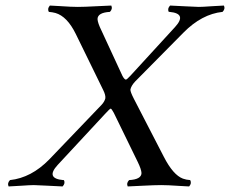

<svg xmlns="http://www.w3.org/2000/svg" viewBox="-20 -670 833 695"><path d="M573.2 -102.1Q606.9 -36.6 642.1 -23.4Q654.3 -19 668.5 -18.1Q674.8 -6.3 664.6 4.9Q652.8 4.4 628.4 2.9Q586.9 0 563.5 0Q540.5 0 494.1 2.4Q459 4.4 442.4 4.9Q436.5 -6.8 447.3 -18.1Q491.7 -20.5 492.2 -43.5Q491.7 -57.1 478 -85L392.1 -261.2Q383.8 -276.9 380.4 -276.9Q376.5 -275.4 360.4 -257.8L189 -73.2Q143.6 -23.9 209 -18.1Q210.4 -18.1 211.4 -18.1Q217.3 -6.3 206.5 4.9Q186.5 4.4 147.9 2Q114.3 0 102.5 0Q89.8 0 55.2 2.4Q24.9 4.4 11.2 4.9Q5.4 -6.8 16.1 -18.1Q93.3 -26.4 158.2 -92.8L348.1 -291Q358.4 -302.2 361.3 -314Q362.8 -325.7 353.5 -344.2L254.4 -546.9Q223.1 -610.8 180.7 -623Q169.4 -626 156.7 -627Q150.4 -638.7 160.6 -649.9Q172.4 -649.4 196.8 -647.9Q238.3 -645 261.7 -645Q284.7 -645 330.6 -647.5Q365.7 -649.4 382.8 -649.9Q388.7 -638.2 377.9 -627Q333.5 -624.5 333 -601.1Q333.5 -587.4 347.2 -559.6L422.9 -396Q429.7 -382.8 435.5 -381.8Q439 -381.8 450.7 -394.5Q452.1 -396 453.1 -397L613.3 -571.8Q658.7 -621.1 593.3 -627Q592.3 -627 590.8 -627Q585 -638.7 595.7 -649.9Q615.7 -649.4 654.3 -647Q688 -645 699.7 -645Q712.4 -645 747.1 -647.5Q777.3 -649.4 790.5 -649.9Q796.4 -638.2 785.6 -627Q710.4 -619.1 644 -551.8L469.2 -375Q455.1 -359.9 452.1 -346.2Q451.2 -338.4 464.8 -312Z"/></svg>

Font: Linux Libertine Display Slanted O
Style: Slanted
Weight: 400
Designer: Philipp H. Poll
Foundry: Philipp H. Poll
Version: Version 5.0.9